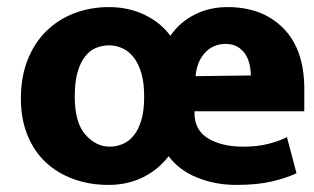

<svg xmlns="http://www.w3.org/2000/svg" viewBox="-20 -511 887 542"><path d="M839 -197H529V-193Q529 -143 568 -120Q607 -97 666 -97Q707 -97 738 -105Q769 -113 790 -124L817 -22Q790 -9 748.5 1Q707 11 647 11Q588 11 537 -9.5Q486 -30 456 -70Q427 -32 383.5 -10.5Q340 11 286 11Q233 11 187.5 -5.5Q142 -22 109 -53Q76 -84 57.5 -129.5Q39 -175 39 -233Q39 -294 58 -342Q77 -390 110.5 -423Q144 -456 189.5 -473.5Q235 -491 288 -491Q342 -491 387.5 -469.5Q433 -448 461 -410Q487 -448 529 -469.5Q571 -491 622 -491Q721 -491 780 -431Q839 -371 839 -260ZM387 -238Q387 -277 379 -304.5Q371 -332 357 -349.5Q343 -367 325 -375Q307 -383 288 -383Q269 -383 251.5 -376Q234 -369 220.5 -352Q207 -335 199 -307.5Q191 -280 191 -238Q191 -165 221 -131Q251 -97 290 -97Q309 -97 326.5 -104.5Q344 -112 357.5 -128.5Q371 -145 379 -172Q387 -199 387 -238ZM688 -298Q688 -315 684 -331Q680 -347 671.5 -359.5Q663 -372 649.5 -379.5Q636 -387 617 -387Q582 -387 559 -362.5Q536 -338 532 -296Z"/></svg>

Font: Mukta ExtraBold
Style: Regular
Weight: 800
Designer: Girish Dalvi and Yashodeep Gholap
Foundry: Ek Type
Version: Version 2.538;PS 1.002;hotconv 16.6.51;makeotf.lib2.5.65220;